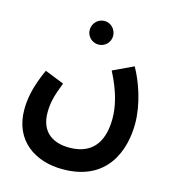

<svg xmlns="http://www.w3.org/2000/svg" viewBox="-112 -620 853 943"><g transform="rotate(15 315.0 -148.5)"><path d="M304 -407C337 -407 363 -434 363 -466C363 -499 337 -527 304 -527C270 -527 244 -499 244 -466C244 -434 270 -407 304 -407ZM35 -5C35 153 152 230 292 230C521 230 579 55 579 -78C579 -176 543 -281 504 -350L400 -301C450 -205 465 -131 465 -74C465 25 429 119 296 119C203 119 149 70 149 -20C149 -69 159 -109 186 -177L88 -216C43 -117 35 -53 35 -5Z"/></g></svg>

Font: Noto Sans Arabic UI Cn SmBd
Style: Regular
Weight: 600
Width: 3
Designer: Monotype Design Team, Nadine Chahine and Nizar Qandah
Foundry: Monotype Imaging Inc.
Version: Version 2.010